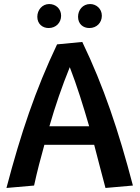

<svg xmlns="http://www.w3.org/2000/svg" viewBox="-20 -920 692 952"><path d="M149 0C164 -70 182 -137 200 -202H447C466 -130 484 -58 503 12L639 0C568 -271 494 -492 388 -712L263 -700C156 -475 83 -258 12 12ZM326 -587C362 -494 393 -394 422 -294H225C254 -395 287 -491 326 -587ZM165 -837C165 -801 191 -781 221 -781C258 -781 283 -808 283 -842C283 -877 256 -900 224 -900C189 -900 165 -870 165 -837ZM367 -837C367 -801 392 -781 423 -781C460 -781 485 -808 485 -842C485 -877 457 -900 427 -900C390 -900 367 -870 367 -837Z"/></svg>

Font: CantoraOne
Style: Regular
Weight: 400
Designer: Pablo Impallari, Rodrigo Fuenzalida
Foundry: Pablo Impallari
Version: Version 1.001